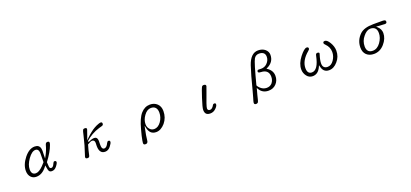

<svg xmlns="http://www.w3.org/2000/svg" viewBox="42 -1909 6915 3232"><g transform="rotate(-20 3500.0 -293.5)"><path d="M641.6 11.7Q690.4 11.7 727.5 -35.2Q752.9 -67.4 761.7 -88.9Q765.6 -98.6 765.6 -104.5Q765.6 -121.1 755.9 -126Q748 -130.9 734.4 -130.9Q717.8 -130.9 706.1 -100.6Q682.6 -42 649.4 -42Q636.7 -42 628.4 -49.8Q620.1 -57.6 617.2 -72.3L611.3 -158.2Q721.7 -305.7 757.8 -411.1Q767.6 -437.5 767.6 -450.2Q767.6 -462.9 760.7 -469.7Q752.9 -477.5 733.4 -477.5Q722.7 -477.5 717.3 -474.1Q711.9 -470.7 708 -466.8Q698.2 -457 692.4 -434.1Q686.5 -411.1 679.2 -389.2Q671.9 -367.2 663.1 -345.7Q645.5 -302.7 623 -261.7L603.5 -227.5L605.5 -306.6L607.4 -361.3Q607.4 -456.1 541 -473.6Q524.4 -477.5 504.9 -477.5Q407.2 -477.5 317.4 -366.2Q227.5 -252.9 227.5 -141.6Q227.5 -67.4 270.5 -24.4Q306.6 11.7 362.3 11.7Q470.7 11.7 552.7 -98.6L566.4 -117.2L570.3 -93.8Q580.1 -25.4 594.7 -6.8Q608.4 11.7 641.6 11.7ZM375 -46.9Q340.8 -46.9 320.3 -66.4Q296.9 -90.8 296.9 -141.6Q296.9 -225.6 365.2 -322.3Q434.6 -419.9 500 -419.9Q523.4 -419.9 538.1 -405.3Q559.6 -383.8 559.6 -329.1L557.6 -178.7Q529.3 -145.5 505.9 -122.1Q431.6 -46.9 375 -46.9Z M1497.1 -269.5Q1456.1 -269.5 1390.6 -239.3L1379.9 -254.9Q1491.2 -355.5 1633.8 -398.4Q1633.8 -398.4 1633.8 -398.4Q1692.4 -413.1 1702.1 -419.9L1707 -423.8Q1715.8 -432.6 1715.8 -448.2Q1715.8 -463.9 1709 -470.7Q1702.1 -477.5 1687.5 -477.5Q1672.9 -477.5 1644.5 -466.8Q1569.3 -440.4 1494.1 -380.9Q1451.2 -347.7 1406.2 -302.7L1376 -272.5L1433.6 -437.5L1437.5 -452.1Q1437.5 -463.9 1431.6 -469.7Q1422.9 -477.5 1402.3 -477.5Q1381.8 -477.5 1371.1 -464.8Q1362.3 -452.1 1342.8 -364.3Q1308.6 -210.9 1252.9 -49.8Q1244.1 -28.3 1244.1 -15.6Q1244.1 -2.9 1250 2.9Q1258.8 11.7 1282.2 11.7Q1304.7 11.7 1314.5 -8.8Q1317.4 -14.6 1319.3 -24.4Q1335.9 -107.4 1364.3 -202.1Q1420.9 -238.3 1447.3 -238.3Q1467.8 -238.3 1481 -225.1Q1494.1 -211.9 1494.1 -183.6Q1494.1 -183.6 1492.2 -127.9Q1492.2 -46.9 1526.4 -13.7Q1550.8 11.7 1596.7 11.7Q1651.4 11.7 1692.4 -40Q1733.4 -91.8 1733.4 -116.2Q1733.4 -129.9 1727.1 -136.2Q1720.7 -142.6 1704.1 -142.6Q1695.3 -141.6 1687.5 -134.8Q1680.7 -127.9 1673.8 -114.3Q1641.6 -44.9 1598.6 -44.9Q1583 -44.9 1572.3 -55.7Q1554.7 -73.2 1554.7 -121.1V-149.4L1555.7 -188.5Q1555.7 -236.3 1536.1 -255.9Q1522.5 -269.5 1497.1 -269.5Z M2246.1 46.9Q2240.2 78.1 2240.2 90.3Q2240.2 102.5 2242.2 107.4Q2248 125 2277.3 125Q2297.9 125 2308.6 114.3Q2322.3 100.6 2324.2 68.4Q2329.1 2 2357.4 -129.9L2367.2 -172.9L2377 -129.9Q2390.6 -71.3 2420.9 -40Q2456.1 -4.9 2515.6 -4.9Q2600.6 -4.9 2675.8 -90.8Q2749 -178.7 2749 -297.9Q2749 -381.8 2698.2 -429.7Q2647.5 -477.5 2571.3 -477.5Q2476.6 -477.5 2407.2 -399.4Q2337.9 -322.3 2290 -137.7Q2256.8 -17.6 2246.1 46.9ZM2502 -64.5Q2452.1 -64.5 2420.9 -102.5Q2389.6 -137.7 2389.6 -191.4Q2389.6 -270.5 2443.4 -342.8Q2497.1 -418 2567.4 -418Q2617.2 -418 2644.5 -390.6Q2675.8 -359.4 2675.8 -295.9Q2675.8 -210.9 2625 -138.7Q2571.3 -64.5 2502 -64.5Z M3383.8 -85Q3383.8 -35.2 3407.2 -11.7Q3430.7 11.7 3478.5 11.7Q3536.1 11.7 3578.1 -29.3Q3621.1 -70.3 3621.1 -100.6Q3621.1 -112.3 3615.2 -118.2Q3609.4 -124 3594.7 -124Q3575.2 -124 3568.4 -109.4Q3535.2 -46.9 3494.1 -46.9Q3473.6 -46.9 3462.9 -57.6Q3452.1 -68.4 3452.1 -86.9Q3452.1 -105.5 3474.6 -172.9Q3502 -252.9 3535.2 -338.9Q3569.3 -429.7 3573.2 -445.3V-446.3Q3573.2 -460 3566.4 -467.8Q3555.7 -477.5 3531.2 -477.5Q3513.7 -477.5 3502.9 -464.8Q3484.4 -437.5 3434.6 -282.2Q3383.8 -127 3383.8 -85Z M4246.1 6.8Q4223.6 77.1 4223.6 92.8Q4223.6 117.2 4241.2 123Q4248 125 4255.9 125Q4263.7 125 4269.5 124Q4281.2 121.1 4291 112.3Q4303.7 96.7 4328.1 -13.7Q4328.1 -14.6 4358.4 -125L4370.1 -104.5Q4422.9 -12.7 4532.2 -12.7Q4617.2 -12.7 4670.9 -70.3Q4723.6 -126 4723.6 -210Q4723.6 -304.7 4635.7 -364.3L4622.1 -374L4637.7 -380.9Q4765.6 -441.4 4765.6 -571.3Q4765.6 -627.9 4718.8 -669.9Q4669.9 -711.9 4592.8 -711.9Q4460 -711.9 4394.5 -520.5Q4345.7 -376 4276.4 -103.5ZM4516.6 -68.4Q4452.1 -68.4 4400.4 -121.1Q4378.9 -141.6 4367.2 -167Q4417 -358.4 4449.2 -465.3Q4481.4 -572.3 4500 -604.5Q4530.3 -655.3 4589.8 -655.3Q4645.5 -655.3 4672.9 -627.9Q4696.3 -604.5 4696.3 -561.5Q4696.3 -497.1 4646.5 -447.3Q4602.5 -403.3 4538.1 -403.3L4504.9 -404.3L4496.1 -405.3Q4480.5 -405.3 4473.1 -397.9Q4465.8 -390.6 4465.8 -375Q4465.8 -368.2 4470.7 -363.3Q4481.4 -352.5 4515.6 -351.6Q4585.9 -349.6 4620.1 -314.5Q4653.3 -281.2 4653.3 -219.7Q4653.3 -158.2 4618.2 -113.3L4609.4 -103.5Q4574.2 -68.4 4516.6 -68.4Z M5832 -256.8Q5832 -332 5787.1 -407.2Q5744.1 -477.5 5705.1 -477.5Q5691.4 -477.5 5686 -474.6Q5680.7 -471.7 5678.2 -469.2Q5675.8 -466.8 5673.8 -463.9Q5670.9 -458 5670.9 -446.3Q5670.9 -435.5 5695.3 -411.1Q5759.8 -346.7 5759.8 -259.8Q5759.8 -183.6 5713.9 -117.2Q5668 -49.8 5601.6 -49.8Q5561.5 -49.8 5539.1 -72.3Q5516.6 -94.7 5516.6 -139.6Q5516.6 -201.2 5545.9 -291L5550.8 -310.5Q5550.8 -319.3 5546.9 -323.2Q5538.1 -332 5517.6 -332Q5503.9 -332 5495.1 -323.2Q5486.3 -314.5 5482.4 -292Q5433.6 -52.7 5322.3 -52.7Q5287.1 -52.7 5266.6 -73.2Q5241.2 -98.6 5241.2 -156.2Q5241.2 -293 5386.7 -414.1Q5410.2 -433.6 5410.2 -448.2Q5410.2 -462.9 5402.8 -470.2Q5395.5 -477.5 5377.9 -477.5Q5334 -477.5 5252 -373Q5168 -264.6 5168 -161.1Q5168 -93.8 5209 -41Q5249 11.7 5313.5 11.7Q5412.1 11.7 5461.9 -100.6L5473.6 -127L5480.5 -98.6Q5492.2 -47.9 5519.5 -20.5Q5551.8 11.7 5606.4 11.7Q5693.4 11.7 5761.7 -69.3Q5832 -148.4 5832 -256.8Z M6676.8 -265.6Q6676.8 -335.9 6619.1 -388.7L6598.6 -407.2L6752.9 -397.5Q6772.5 -397.5 6781.2 -406.2Q6789.1 -414.1 6789.1 -428.7Q6789.1 -443.4 6782.2 -451.2Q6769.5 -462.9 6736.3 -462.9H6565.4Q6400.4 -461.9 6326.2 -390.6Q6229.5 -296.9 6229.5 -166Q6229.5 -82 6278.3 -35.2Q6329.1 12.7 6411.1 12.7Q6520.5 12.7 6598.6 -76.7Q6676.8 -166 6676.8 -265.6ZM6409.2 -44.9Q6359.4 -44.9 6333 -71.3Q6303.7 -100.6 6303.7 -159.2Q6303.7 -256.8 6366.2 -331.1Q6427.7 -409.2 6495.1 -409.2Q6547.9 -409.2 6577.1 -379.9Q6606.4 -350.6 6606.4 -290Q6606.4 -207 6548.8 -126Q6490.2 -44.9 6409.2 -44.9Z"/></g></svg>

Font: FakePearl
Style: ExtraLight
Weight: 300
Version: Version 1.2